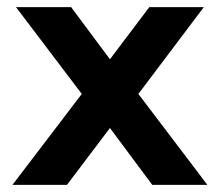

<svg xmlns="http://www.w3.org/2000/svg" viewBox="-20 -520 618 540"><path d="M15 0 210 -255.8 25 -500H180L289.2 -353.3L400 -500H553.3L369.2 -255.8L563.3 0H408.3L289.2 -160L168.3 0Z"/></svg>

Font: Funnel Display Light
Style: Bold
Weight: 700
Version: Version 1.000